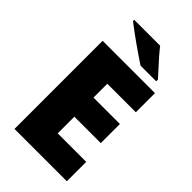

<svg xmlns="http://www.w3.org/2000/svg" viewBox="-276 -1014 1100 1100"><g transform="rotate(45 274.5 -463.5)"><path d="M501 0H77V-714H501V-559H270V-447H484V-292H270V-157H501ZM330 -927Q347 -905 370.5 -878Q394 -851 418 -825.5Q442 -800 458 -781V-767H331Q311 -780 282.5 -799.5Q254 -819 223.5 -840.5Q193 -862 165.5 -882.5Q138 -903 120 -917V-927Z"/></g></svg>

Font: Noto Sans Thai Black
Style: Regular
Weight: 900
Version: Version 2.001